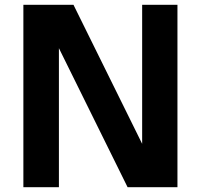

<svg xmlns="http://www.w3.org/2000/svg" viewBox="-20 -785 842 805"><path d="M78 -765H288L576 -182V-765H724V0H515L227 -583V0H78Z"/></svg>

Font: Application
Style: Bold
Weight: 700
Designer: Wei Huang
Foundry: Wei Huang
Version: Version 0.012